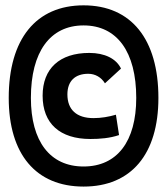

<svg xmlns="http://www.w3.org/2000/svg" viewBox="-20 -706 626 719"><path d="M293 -7.3C471.2 -7.3 573.2 -128.4 573.2 -339.4C573.2 -559.6 471.2 -686 293 -686C114.7 -686 12.7 -559.6 12.7 -339.4C12.7 -128.4 114.7 -7.3 293 -7.3ZM293 -82.5C167.5 -82.5 95.7 -176.3 95.7 -339.4C95.7 -511.7 167.5 -610.8 293 -610.8C418.5 -610.8 490.2 -511.7 490.2 -339.4C490.2 -176.3 418.5 -82.5 293 -82.5ZM318.4 -185.5C354 -185.5 391.6 -188.5 425.8 -200.2L414.1 -276.4C387.2 -268.6 358.9 -263.7 330.1 -263.7C267.1 -263.7 232.4 -294.9 232.4 -352.5C232.4 -401.9 260.7 -429.7 310.5 -429.7C336.4 -429.7 359.4 -416.5 373 -394L433.1 -449.2C415.5 -486.3 372.1 -507.8 314.5 -507.8C202.6 -507.8 139.6 -448.7 139.6 -347.7C139.6 -243.2 204.6 -185.5 318.4 -185.5Z"/></svg>

Font: CaskaydiaCove Nerd Font
Style: Regular
Weight: 400
Designer: Aaron Bell
Foundry: Saja Typeworks
Version: Version 2111.1;Nerd Fonts 2.3.3